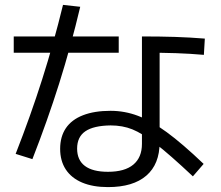

<svg xmlns="http://www.w3.org/2000/svg" viewBox="-20 -765 904 784"><path d="M225.6 -157.2Q225.6 -207 249 -241.7Q272.5 -276.4 318.8 -294.4Q365.2 -312.5 431.6 -312.5Q489.3 -312.5 543.5 -292Q597.7 -271.5 661.1 -225.1Q724.6 -178.7 811.5 -95.7L767.6 -44.9Q671.9 -134.8 616.2 -177.7Q560.5 -220.7 520.5 -236.8Q480.5 -252.9 431.6 -252.9Q362.3 -252 328.6 -229Q294.9 -206.1 294.9 -158.2Q294.9 -111.3 326.7 -87.4Q358.4 -63.5 420.9 -63.5Q489.3 -63.5 524.4 -92.8Q559.6 -122.1 559.6 -177.7V-616.2Q632.8 -616.2 694.3 -614.3Q755.9 -612.3 816.4 -607.4L812.5 -541Q756.8 -545.9 699.2 -547.9Q641.6 -549.8 573.2 -549.8L631.8 -595.7V-183.6Q631.8 -94.7 577.6 -47.9Q523.4 -1 420.9 -1Q359.4 -1 315.4 -19.5Q271.5 -38.1 248.5 -73.2Q225.6 -108.4 225.6 -157.2ZM237.3 -745.1 307.6 -737.3Q269.5 -576.2 221.7 -424.3Q173.8 -272.5 112.3 -115.2L43.9 -136.7Q105.5 -293.9 152.3 -441.4Q199.2 -588.9 237.3 -745.1ZM36.1 -616.2H464.8V-549.8H36.1Z"/></svg>

Font: Pretendard GOV Variable
Style: Regular
Weight: 400
Designer: Base glyphs from Inter by Rasmus Andersson; Hangul glyphs from Noto Sans CJK(Source Han Sans) by Jang Soo-young and Kang
Foundry: Kil Hyung-jin
Version: Version 1.307;Glyphs 3.2 (3192)